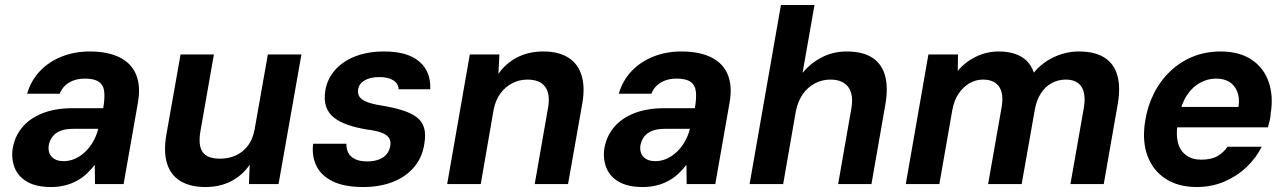

<svg xmlns="http://www.w3.org/2000/svg" viewBox="-20 -740 5174 772"><path d="M186 12Q126 12 89.5 -9Q53 -30 39 -65.5Q25 -101 31 -143Q39 -191 69 -227.5Q99 -264 150.5 -284.5Q202 -305 273 -305H395Q402 -346 399 -372Q396 -398 377.5 -411Q359 -424 321 -424Q285 -424 258.5 -408.5Q232 -393 220 -363H89Q104 -415 139.5 -453Q175 -491 227 -512Q279 -533 341 -533Q413 -533 460.5 -509.5Q508 -486 527 -440.5Q546 -395 535 -330L477 0H362L361 -77Q346 -58 328.5 -41.5Q311 -25 289 -13Q267 -1 241 5.5Q215 12 186 12ZM236 -92Q260 -92 282 -102Q304 -112 322 -129Q340 -146 353.5 -169Q367 -192 374 -218L375 -222H274Q244 -222 223.5 -214Q203 -206 191.5 -191Q180 -176 176 -156Q172 -126 188.5 -109Q205 -92 236 -92Z M806 12Q745 12 705.5 -12Q666 -36 651.5 -83Q637 -130 649 -199L706 -521H840L786 -213Q776 -156 794.5 -129Q813 -102 865 -102Q899 -102 928 -115Q957 -128 977 -154.5Q997 -181 1004 -221L1057 -521H1192L1100 0H981L984 -78Q957 -37 911.5 -12.5Q866 12 806 12Z M1441 12Q1364 12 1317.5 -11Q1271 -34 1252 -73.5Q1233 -113 1239 -162H1373Q1372 -143 1380 -126.5Q1388 -110 1407 -100.5Q1426 -91 1457 -91Q1483 -91 1503 -98.5Q1523 -106 1534.5 -120Q1546 -134 1549 -152Q1553 -174 1543 -187Q1533 -200 1511.5 -207.5Q1490 -215 1457 -219Q1414 -226 1380 -237.5Q1346 -249 1323.5 -266.5Q1301 -284 1291.5 -310.5Q1282 -337 1288 -375Q1295 -421 1326 -457Q1357 -493 1407.5 -513Q1458 -533 1524 -533Q1619 -533 1666 -492.5Q1713 -452 1710 -381H1583Q1582 -404 1561.5 -417Q1541 -430 1505 -430Q1468 -430 1445.5 -416.5Q1423 -403 1420 -380Q1417 -365 1424.5 -352.5Q1432 -340 1453 -331Q1474 -322 1512 -316Q1561 -308 1596.5 -297Q1632 -286 1654.5 -269.5Q1677 -253 1685 -226.5Q1693 -200 1686 -161Q1678 -107 1645 -68Q1612 -29 1559.5 -8.5Q1507 12 1441 12Z M1778 0 1869 -521H1988L1984 -443Q2013 -485 2059 -509Q2105 -533 2165 -533Q2226 -533 2265 -508.5Q2304 -484 2318.5 -436.5Q2333 -389 2321 -322L2264 0H2130L2184 -309Q2193 -362 2172 -391Q2151 -420 2100 -420Q2069 -420 2041 -406Q2013 -392 1993 -365.5Q1973 -339 1965 -300L1913 0Z M2565 12Q2505 12 2468.5 -9Q2432 -30 2418 -65.5Q2404 -101 2410 -143Q2418 -191 2448 -227.5Q2478 -264 2529.5 -284.5Q2581 -305 2652 -305H2774Q2781 -346 2778 -372Q2775 -398 2756.5 -411Q2738 -424 2700 -424Q2664 -424 2637.5 -408.5Q2611 -393 2599 -363H2468Q2483 -415 2518.5 -453Q2554 -491 2606 -512Q2658 -533 2720 -533Q2792 -533 2839.5 -509.5Q2887 -486 2906 -440.5Q2925 -395 2914 -330L2856 0H2741L2740 -77Q2725 -58 2707.5 -41.5Q2690 -25 2668 -13Q2646 -1 2620 5.5Q2594 12 2565 12ZM2615 -92Q2639 -92 2661 -102Q2683 -112 2701 -129Q2719 -146 2732.5 -169Q2746 -192 2753 -218L2754 -222H2653Q2623 -222 2602.5 -214Q2582 -206 2570.5 -191Q2559 -176 2555 -156Q2551 -126 2567.5 -109Q2584 -92 2615 -92Z M2994 0 3120 -720H3255L3207 -447Q3239 -486 3284.5 -509.5Q3330 -533 3384 -533Q3449 -533 3487.5 -508Q3526 -483 3539 -434.5Q3552 -386 3539 -315L3484 0H3350L3403 -303Q3413 -359 3391 -389.5Q3369 -420 3318 -420Q3286 -420 3257 -405Q3228 -390 3208 -361.5Q3188 -333 3180 -293L3129 0Z M3622 0 3713 -521H3832L3831 -455Q3861 -491 3904 -512Q3947 -533 3996 -533Q4033 -533 4061 -523.5Q4089 -514 4108 -495.5Q4127 -477 4137 -448Q4171 -489 4219 -511Q4267 -533 4318 -533Q4383 -533 4421.5 -508Q4460 -483 4473 -435.5Q4486 -388 4474 -320L4418 0H4284L4338 -307Q4347 -362 4328.5 -391Q4310 -420 4265 -420Q4235 -420 4209 -406Q4183 -392 4165.5 -365Q4148 -338 4141 -300L4088 0H3953L4007 -307Q4017 -362 3997.5 -391Q3978 -420 3932 -420Q3904 -420 3878.5 -405.5Q3853 -391 3834.5 -363.5Q3816 -336 3809 -297L3757 0Z M4792 12Q4718 12 4667 -21Q4616 -54 4594 -113Q4572 -172 4584 -250Q4593 -311 4619 -363Q4645 -415 4685.5 -453.5Q4726 -492 4777 -512.5Q4828 -533 4888 -533Q4963 -533 5012 -500.5Q5061 -468 5081 -411Q5101 -354 5089 -282Q5089 -270 5085.5 -256Q5082 -242 5078 -228H4676L4690 -310H4960Q4965 -347 4954.5 -372.5Q4944 -398 4922.5 -411Q4901 -424 4869 -424Q4836 -424 4805 -407Q4774 -390 4752 -356.5Q4730 -323 4720 -271L4715 -242Q4708 -198 4716.5 -166Q4725 -134 4749 -116Q4773 -98 4810 -98Q4850 -98 4874.5 -112Q4899 -126 4916 -150H5053Q5031 -105 4992 -68Q4953 -31 4902 -9.5Q4851 12 4792 12Z"/></svg>

Font: DM Sans 10pt
Style: Bold Italic
Weight: 700
Italic angle: -10°
Version: Version 4.004;gftools[0.9.30]